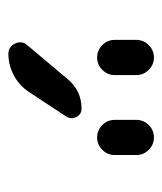

<svg xmlns="http://www.w3.org/2000/svg" viewBox="17 -1036 395 469"><g transform="rotate(-90 214.5 -801.5)"><path d="M70.3 -666V-718.8Q70.3 -736.3 83 -749Q95.7 -761.7 113.3 -761.7Q130.9 -761.7 143.6 -749Q156.2 -736.3 156.2 -718.8V-666Q156.2 -648.4 143.6 -635.7Q130.9 -623 113.3 -623Q95.7 -623 83 -635.7Q70.3 -648.4 70.3 -666ZM265.6 -666V-718.8Q265.6 -736.3 278.3 -749Q291 -761.7 308.6 -761.7Q326.2 -761.7 338.9 -749Q351.6 -736.3 351.6 -718.8V-666Q351.6 -648.4 338.9 -635.7Q326.2 -623 308.6 -623Q291 -623 278.3 -635.7Q265.6 -648.4 265.6 -666ZM255.9 -834Q227.5 -799.8 183.6 -799.8Q169.9 -799.8 163.1 -812.5Q160.2 -818.4 160.2 -823.2Q160.2 -830.1 164.1 -836.9L224.6 -928.7Q240.2 -952.1 265.1 -965.3Q290 -978.5 317.4 -978.5Q335 -978.5 342.8 -961.9Q345.7 -956.1 345.7 -949.2Q345.7 -940.4 338.9 -932.6Z"/></g></svg>

Font: Gen Jyuu GothicX Regular
Style: Regular
Weight: 400
Designer: [Source Han Sans]
Ryoko NISHIZUKA  (kana & ideographs); Paul D. Hunt (Latin, Greek & Cyrillic); Wenlong ZHANG  (bopomofo
Version: Version 1.002.20150607